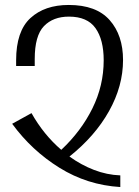

<svg xmlns="http://www.w3.org/2000/svg" viewBox="-20 -744 562 774"><path d="M465 10Q332 2 220 -67.5Q108 -137 29 -245L107 -288Q156 -201 227 -140Q307 -215 352.5 -307Q398 -399 398 -501Q398 -584 365 -630.5Q332 -677 258 -677Q194 -677 157 -638.5Q120 -600 120 -506V-478H45V-501Q45 -618 102.5 -671Q160 -724 257 -724Q368 -724 422 -663Q476 -602 476 -502Q476 -397 419.5 -296Q363 -195 260 -113Q307 -79 359 -59Q411 -39 465 -37Z"/></svg>

Font: Noto Serif Armenian Condensed
Style: Regular
Weight: 400
Width: 3
Designer: Monotype Design Team
Foundry: Monotype Imaging Inc.
Version: Version 2.008; ttfautohint (v1.8.4.7-5d5b)